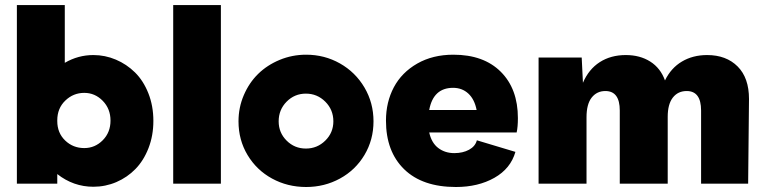

<svg xmlns="http://www.w3.org/2000/svg" viewBox="-20 -728 3039 761"><path d="M46.9 -708H236.8V-479Q289.6 -509.8 350.1 -509.8Q396.5 -509.8 439.2 -491.7Q481.9 -473.6 515.1 -440.9Q548.3 -408.2 568.1 -358.2Q587.9 -308.1 587.9 -249Q587.9 -190.4 568.6 -140.9Q549.3 -91.3 516.8 -58.1Q484.4 -24.9 441.2 -6.3Q397.9 12.2 350.1 12.2Q271 12.2 207 -38.1V0H46.9ZM207 -248Q207 -201.2 238.3 -171.1Q269.5 -141.1 314 -141.1Q356.4 -141.1 387.2 -172.1Q418 -203.1 418 -250Q418 -296.9 387.2 -328.4Q356.4 -359.9 314 -359.9Q270.5 -359.9 238.8 -329.3Q207 -298.8 207 -251Z M666.5 -708H855.5V0H666.5Z M925.3 -247.1Q925.3 -301.8 946.3 -350.8Q967.3 -399.9 1003.2 -435.1Q1039.1 -470.2 1088.6 -490.7Q1138.2 -511.2 1193.4 -511.2Q1266.1 -511.2 1327.4 -476.6Q1388.7 -441.9 1424.6 -381.1Q1460.4 -320.3 1460.4 -247.1Q1460.4 -173.8 1424.6 -113.8Q1388.7 -53.7 1327.4 -20.3Q1266.1 13.2 1193.4 13.2Q1119.6 13.2 1058.3 -20.3Q997.1 -53.7 961.2 -113.5Q925.3 -173.3 925.3 -247.1ZM1084.5 -247.1Q1084.5 -202.1 1116 -170.7Q1147.5 -139.2 1192.4 -139.2Q1237.3 -139.2 1269.3 -170.7Q1301.3 -202.1 1301.3 -247.1Q1301.3 -293 1269.3 -325Q1237.3 -356.9 1192.4 -356.9Q1147.5 -356.9 1116 -325Q1084.5 -293 1084.5 -247.1Z M1787.1 13.2Q1654.3 13.2 1582 -57.1Q1509.8 -127.4 1509.8 -250Q1509.8 -323.2 1541 -382.1Q1572.3 -440.9 1633.8 -476.1Q1695.3 -511.2 1776.9 -511.2Q1897 -511.2 1964.8 -443.6Q2032.7 -376 2032.7 -259.8Q2032.7 -225.1 2027.8 -203.1H1681.2Q1690.4 -161.6 1717 -141.4Q1743.7 -121.1 1780.8 -121.1Q1814.5 -121.1 1839.1 -134.5Q1863.8 -147.9 1870.1 -171.9L2022.9 -126Q2003.9 -59.6 1939.5 -23.2Q1875 13.2 1787.1 13.2ZM1681.2 -292H1869.1Q1860.8 -334.5 1836.2 -357.2Q1811.5 -379.9 1775.9 -379.9Q1697.3 -379.9 1681.2 -292Z M2782.7 -509.8Q2858.4 -509.8 2903.6 -464.6Q2948.7 -419.4 2948.7 -335.9L2945.3 0H2758.8V-290Q2758.8 -367.2 2701.7 -367.2Q2667 -367.2 2646.7 -341.1Q2626.5 -314.9 2626.5 -265.1V0H2436.5V-290Q2436.5 -367.2 2379.4 -367.2Q2345.7 -367.2 2325.2 -341.3Q2304.7 -315.4 2304.7 -263.2V0H2114.7V-500H2285.6L2290.5 -399.9Q2313.5 -453.6 2357.2 -481.7Q2400.9 -509.8 2460.4 -509.8Q2516.6 -509.8 2557.4 -483.9Q2598.1 -458 2615.7 -409.2Q2639.6 -458.5 2682.9 -484.1Q2726.1 -509.8 2782.7 -509.8Z"/></svg>

Font: Human Sans Black
Style: Regular
Weight: 800
Designer: Tim Radville
Foundry: Continuum
Version: Version 1.000;FEAKit 1.0